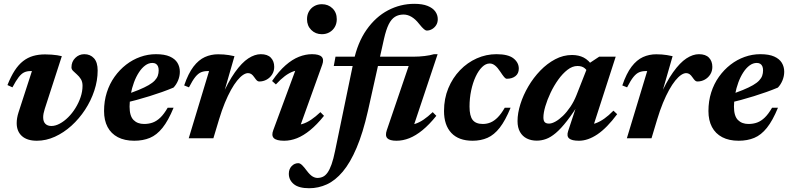

<svg xmlns="http://www.w3.org/2000/svg" viewBox="-20 -733 4183 1018"><path d="M497.8 -359.3Q497.8 -305.9 480 -252.4Q462.3 -198.9 431 -151.1Q399.7 -103.4 358.9 -66.4Q318.1 -29.5 271.1 -8.1Q224.1 13.2 175.4 13.2Q123.9 13.2 96.2 -11.6Q68.5 -36.5 68.5 -80.3Q68.5 -106.9 78.2 -137.1L149.3 -356.2Q147.3 -356.2 145.6 -356.2Q143.8 -356.2 141.8 -356.2Q123.2 -356.2 108.6 -349.5Q94 -342.8 79.4 -324.2Q64.9 -305.7 45.9 -269.9L19.5 -282Q37.8 -328 58.1 -359.2Q78.5 -390.4 102.5 -409.1Q126.6 -427.8 155.3 -436.2Q184.1 -444.6 219 -444.6Q238.1 -444.6 253.9 -443.3Q269.6 -442.1 283.1 -440.1Q296.6 -438.1 307.8 -435.1L217.2 -155.4Q213.1 -142.8 211 -131.6Q208.9 -120.4 208.9 -111.2Q208.9 -88.2 220.5 -76.6Q232.1 -65 252.4 -65Q273.8 -65 296.9 -77.5Q320.1 -89.9 341.6 -111.3Q363.1 -132.6 380.1 -160.2Q397.2 -187.8 407.4 -218Q417.6 -248.2 417.6 -278.2Q417.6 -299.4 408.8 -313.5Q400 -327.6 388.2 -337.9Q376.5 -348.2 367.7 -356.9Q358.9 -365.6 358.9 -375.6Q358.9 -406.1 379.1 -425.9Q399.2 -445.7 427 -445.7Q458.6 -445.7 478.2 -424.2Q497.8 -402.7 497.8 -359.3Z M788 -399.3Q767.9 -399.3 749.7 -385.8Q731.5 -372.4 716.4 -349Q701.2 -325.7 690.3 -296Q679.3 -266.2 673.2 -233.4Q667 -200.5 667 -167.9Q667 -118 688 -96.8Q709 -75.7 743.9 -75.7Q769.4 -75.7 790.4 -83.5Q811.4 -91.3 830.7 -110Q849.9 -128.6 869 -161.7H900.3Q872.2 -93.3 841.6 -55.2Q811.1 -17.1 774.7 -2Q738.4 13.2 691.8 13.2Q640.7 13.2 604.8 -5.6Q569 -24.4 550.3 -59.7Q531.7 -95 531.7 -144.3Q531.7 -196.8 546.3 -242.8Q561 -288.9 587.5 -326Q614 -363.2 648.7 -390.1Q683.5 -417 723.8 -431.3Q764.1 -445.7 806.8 -445.7Q852.5 -445.7 880.3 -433.3Q908.1 -420.9 920.8 -399.9Q933.5 -378.8 933.5 -352.7Q933.5 -329.3 924.3 -306.8Q915 -284.2 899.9 -268.6Q871.2 -256.6 839.1 -245.1Q807 -233.6 772.9 -223.1Q738.8 -212.5 703.9 -203Q669 -193.6 634.6 -185.4L636.1 -227.5Q682.2 -242.7 714.6 -256Q746.9 -269.3 767.9 -281.5Q788.9 -293.7 800.4 -306Q812 -318.3 816.7 -331.5Q821.3 -344.8 821.3 -359.9Q821.3 -372.6 817.6 -381.2Q813.9 -389.9 806.6 -394.6Q799.2 -399.3 788 -399.3Z M1088.5 -356.2Q1086.5 -356.2 1084.8 -356.2Q1083 -356.2 1081 -356.2Q1061.8 -356.2 1046.4 -350Q1031 -343.8 1015.9 -325.4Q1000.9 -307 981.9 -269.9L956.5 -280Q978.3 -343.7 1005.7 -379.6Q1033.2 -415.5 1066.1 -430.4Q1098.9 -445.2 1136.3 -445.2Q1152.9 -445.2 1166.4 -444.1Q1179.8 -443 1193.4 -440.9Q1207.1 -438.7 1223.2 -435.1L1156.8 -204.4L1151.7 -213.5Q1189.5 -299.1 1225.8 -350Q1262.1 -400.9 1296.4 -423.3Q1330.8 -445.7 1362.7 -445.7Q1398.3 -445.7 1416.1 -427.1Q1433.9 -408.5 1433.9 -378.3Q1433.9 -356.1 1423 -338.6Q1412.1 -321.1 1394.1 -311Q1376 -300.9 1354.4 -300.9Q1347.8 -300.9 1342.3 -305.9Q1336.8 -311 1328.7 -322.8Q1320.6 -334.7 1312.8 -340Q1305 -345.3 1295.1 -345.3Q1282.9 -345.3 1268.1 -335.4Q1253.4 -325.4 1237.3 -305.6Q1221.3 -285.8 1204.8 -256.3Q1188.3 -226.7 1172.1 -187.5Q1156 -148.4 1141.4 -99.8L1111.4 0H980.7Z M1428.9 -42.8 1555.9 -386.3 1582.7 -361.7Q1558.3 -362.5 1535.6 -354.5Q1512.9 -346.5 1490.3 -329.5Q1467.6 -312.4 1442.8 -285.4L1422.6 -303.5Q1458.4 -355.7 1494.1 -386.9Q1529.8 -418.1 1565 -431.9Q1600.2 -445.7 1634.1 -445.7Q1671.9 -445.7 1685.3 -432Q1698.8 -418.3 1688.5 -389.7L1561.4 -36.1L1537.3 -70.1Q1561.9 -69 1584.5 -76Q1607 -83 1630.1 -98.6Q1653.2 -114.2 1678.8 -138.4L1697.9 -118.9Q1660.3 -72.1 1624.5 -42.9Q1588.7 -13.7 1554.6 -0.2Q1520.4 13.2 1486.6 13.2Q1445.8 13.2 1431.9 -0.6Q1418 -14.4 1428.9 -42.8ZM1607.8 -631.2Q1607.8 -654.7 1618.2 -672.6Q1628.5 -690.5 1646.3 -700.6Q1664 -710.7 1686.5 -710.7Q1720.5 -710.7 1743 -688.6Q1765.6 -666.5 1765.6 -631.2Q1765.6 -608.1 1755.3 -590.1Q1744.9 -572.2 1727.2 -562Q1709.4 -551.7 1686.5 -551.7Q1652.9 -551.7 1630.4 -574.1Q1607.8 -596.5 1607.8 -631.2Z M1749.7 -383.1 1758.8 -432.5H2173.6Q2202.1 -432.5 2231.6 -436Q2261.2 -439.6 2281 -445.7H2300.3L2163.4 -36.1L2132.9 -70.1Q2157.5 -69 2180 -76Q2202.6 -83 2225.7 -98.6Q2248.7 -114.2 2274.3 -138.4L2293.5 -118.9Q2255.9 -72.1 2220.1 -42.9Q2184.3 -13.7 2150.1 -0.2Q2116 13.2 2082.1 13.2Q2046.2 13.2 2033.5 -0.2Q2020.9 -13.7 2030.9 -42.8L2150.1 -392.8L2189.2 -383.1ZM1930.8 -144.8Q1904.3 -28 1870.7 50.8Q1837.2 129.7 1797.5 176.9Q1757.8 224.1 1712.9 244.6Q1668.1 265 1619.5 265Q1564 265 1537.7 243.2Q1511.4 221.3 1511.4 188.4Q1511.4 163.6 1526.2 147.9Q1541.1 132.2 1561.6 132.2Q1570.6 132.2 1580.9 141.8Q1591.2 151.3 1607.1 172.8Q1623.3 194.2 1636.7 202.3Q1650.1 210.4 1663.2 210.4Q1678.7 210.4 1692 204.2Q1705.4 198 1716.7 182.1Q1728 166.2 1738 138.2Q1748 110.1 1756.7 66.8L1854.5 -405.8Q1875.5 -507.2 1923.7 -575.5Q1971.8 -643.8 2037.4 -678.3Q2103.1 -712.7 2176.6 -712.7Q2219.6 -712.7 2247 -701.7Q2274.5 -690.7 2287.8 -672.3Q2301.1 -653.8 2301.1 -631.3Q2301.1 -613.4 2292.7 -599.9Q2284.3 -586.5 2270.9 -578.7Q2257.5 -570.9 2242.3 -570.9Q2237.1 -570.9 2228.1 -578.1Q2219.1 -585.2 2200.9 -607.9Q2183 -631 2162.3 -643.4Q2141.5 -655.9 2119.8 -655.9Q2093.7 -655.9 2074.3 -643.9Q2054.9 -631.9 2040.9 -603.8Q2027 -575.6 2016 -527Z M2576.5 -396.4Q2555.4 -396.4 2536.2 -377.6Q2516.9 -358.7 2501.9 -326.6Q2486.9 -294.4 2478.2 -253.3Q2469.5 -212.2 2469.5 -167.9Q2469.5 -118 2486.3 -96.8Q2503.1 -75.7 2540 -75.7Q2561.5 -75.7 2580.8 -83.7Q2600.2 -91.7 2618.8 -110.4Q2637.4 -129.1 2656.2 -161.7H2687.1Q2659.4 -94 2629.7 -55.9Q2600 -17.8 2564.8 -2.3Q2529.6 13.2 2485.8 13.2Q2411.8 13.2 2373 -28.2Q2334.2 -69.6 2334.2 -144.3Q2334.2 -210.1 2357 -265.1Q2379.8 -320.1 2418.9 -360.7Q2458 -401.3 2507.9 -423.5Q2557.8 -445.7 2612.1 -445.7Q2674.4 -445.7 2702.6 -423.4Q2730.7 -401.1 2730.7 -369.3Q2730.7 -343.6 2713.2 -329.6Q2695.7 -315.5 2667.2 -315.4Q2661 -315.2 2653.3 -324.1Q2645.6 -333.1 2632 -353.8Q2618.4 -374.6 2604.9 -385.5Q2591.3 -396.4 2576.5 -396.4Z M2992.3 -38.1 3045.6 -199.4H3059Q3018.9 -133.8 2986.4 -92.2Q2954 -50.6 2926.8 -27.7Q2899.6 -4.8 2875.2 3.9Q2850.7 12.7 2826.3 12.7Q2796.4 12.7 2773.3 1.3Q2750.3 -10.2 2737.2 -33.2Q2724 -56.3 2724 -91Q2724 -133 2739.2 -181Q2754.3 -229 2781.4 -275.1Q2808.4 -321.1 2844.8 -358.8Q2881.2 -396.4 2923.9 -418.9Q2966.6 -441.4 3012.7 -441.4Q3047.9 -441.4 3074.6 -427.9Q3101.2 -414.3 3123.5 -381.2L3097.7 -346.1Q3093.1 -360.7 3079.2 -371.9Q3065.4 -383.1 3041.7 -383.1Q3015 -383.1 2989 -363Q2963 -342.9 2939.9 -310.7Q2916.8 -278.4 2899.2 -241.2Q2881.6 -204 2871.4 -169.4Q2861.2 -134.7 2861.2 -110.5Q2861.2 -92.6 2868.4 -85.2Q2875.5 -77.7 2891.1 -77.7Q2905.6 -77.7 2925 -88.4Q2944.3 -99 2964.9 -118.9Q2985.4 -138.8 3004.3 -166.8Q3023.2 -194.7 3036.7 -228.9L3102.6 -396.5L3157 -432.5H3244.5L3116.4 -35.8L3096.9 -71.7Q3117.6 -72.1 3139.2 -79.9Q3160.8 -87.7 3184 -104Q3207.3 -120.4 3232.5 -146.2L3252.3 -127.6Q3198 -54.7 3147.6 -20.7Q3097.2 13.2 3049.7 13.2Q3011.7 13.2 2997.6 1Q2983.4 -11.2 2992.3 -38.1Z M3411.5 -356.2Q3409.5 -356.2 3407.8 -356.2Q3406 -356.2 3404 -356.2Q3384.8 -356.2 3369.4 -350Q3354 -343.8 3338.9 -325.4Q3323.9 -307 3304.9 -269.9L3279.5 -280Q3301.3 -343.7 3328.7 -379.6Q3356.2 -415.5 3389.1 -430.4Q3421.9 -445.2 3459.3 -445.2Q3475.9 -445.2 3489.4 -444.1Q3502.8 -443 3516.4 -440.9Q3530.1 -438.7 3546.2 -435.1L3479.8 -204.4L3474.7 -213.5Q3512.5 -299.1 3548.8 -350Q3585.1 -400.9 3619.4 -423.3Q3653.8 -445.7 3685.7 -445.7Q3721.3 -445.7 3739.1 -427.1Q3756.9 -408.5 3756.9 -378.3Q3756.9 -356.1 3746 -338.6Q3735.1 -321.1 3717.1 -311Q3699 -300.9 3677.4 -300.9Q3670.8 -300.9 3665.3 -305.9Q3659.8 -311 3651.7 -322.8Q3643.6 -334.7 3635.8 -340Q3628 -345.3 3618.1 -345.3Q3605.9 -345.3 3591.1 -335.4Q3576.4 -325.4 3560.3 -305.6Q3544.3 -285.8 3527.8 -256.3Q3511.3 -226.7 3495.1 -187.5Q3479 -148.4 3464.4 -99.8L3434.4 0H3303.7Z M3992.5 -399.3Q3972.4 -399.3 3954.2 -385.8Q3936 -372.4 3920.9 -349Q3905.7 -325.7 3894.8 -296Q3883.8 -266.2 3877.7 -233.4Q3871.5 -200.5 3871.5 -167.9Q3871.5 -118 3892.5 -96.8Q3913.5 -75.7 3948.4 -75.7Q3973.9 -75.7 3994.9 -83.5Q4015.9 -91.3 4035.2 -110Q4054.4 -128.6 4073.5 -161.7H4104.8Q4076.7 -93.3 4046.1 -55.2Q4015.6 -17.1 3979.2 -2Q3942.9 13.2 3896.3 13.2Q3845.2 13.2 3809.3 -5.6Q3773.5 -24.4 3754.8 -59.7Q3736.2 -95 3736.2 -144.3Q3736.2 -196.8 3750.8 -242.8Q3765.5 -288.9 3792 -326Q3818.5 -363.2 3853.2 -390.1Q3888 -417 3928.3 -431.3Q3968.6 -445.7 4011.3 -445.7Q4057 -445.7 4084.8 -433.3Q4112.6 -420.9 4125.3 -399.9Q4138 -378.8 4138 -352.7Q4138 -329.3 4128.8 -306.8Q4119.5 -284.2 4104.4 -268.6Q4075.7 -256.6 4043.6 -245.1Q4011.5 -233.6 3977.4 -223.1Q3943.3 -212.5 3908.4 -203Q3873.5 -193.6 3839.1 -185.4L3840.6 -227.5Q3886.7 -242.7 3919.1 -256Q3951.4 -269.3 3972.4 -281.5Q3993.4 -293.7 4004.9 -306Q4016.5 -318.3 4021.2 -331.5Q4025.8 -344.8 4025.8 -359.9Q4025.8 -372.6 4022.1 -381.2Q4018.4 -389.9 4011.1 -394.6Q4003.7 -399.3 3992.5 -399.3Z"/></svg>

Font: Newsreader Text
Style: Italic
Weight: 400
Italic angle: -17°
Designer: Hugues Gentile
Foundry: Production Type
Version: Version 1.001